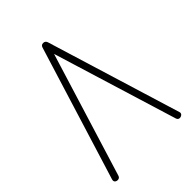

<svg xmlns="http://www.w3.org/2000/svg" viewBox="-213 -835 945 945"><g transform="rotate(-45 259.5 -362.5)"><path d="M60 -7Q56 6 42 6Q35 6 29.5 2Q24 -2 24 -10Q24 -14 25 -16L242 -717Q246 -731 260 -731Q274 -731 279 -717L494 -16Q494 -14 494.5 -13.5Q495 -13 495 -11Q495 -4 489 1Q483 6 475 6Q463 6 459 -7L260 -655Z"/></g></svg>

Font: AkaAcidDosis
Style: ExtraLight
Weight: 250
Designer: Edgar Tolentino, Pablo Impallari, Igino Marini, Aka-Acid
Foundry: Edgar Tolentino, Pablo Impallari, Igino Marini, Aka-Acid
Version: Version 1.007